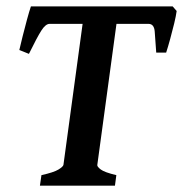

<svg xmlns="http://www.w3.org/2000/svg" viewBox="-20 -586 578 606"><path d="M537.6 -551.3Q535.6 -536.1 529.8 -512Q523.9 -487.8 517.1 -462.9Q510.3 -438 504.4 -419.9H473.1Q470.2 -462.9 468.3 -486.8Q466.3 -510.7 448.7 -510.7H330.6L348.1 -565.9H524.9ZM252.9 -510.7H136.7Q124 -510.7 110.6 -489.7Q97.2 -468.8 71.3 -416L41 -428.2Q44.9 -445.3 51.5 -471.7Q58.1 -498 65.2 -524.2Q72.3 -550.3 77.6 -565.9H256.3ZM347.2 -33.2 342.8 0H106L110.8 -33.2Q149.9 -42 164.3 -50.8Q178.7 -59.6 180.2 -65.4L241.2 -514.2Q242.2 -519.5 230.7 -524.4Q219.2 -529.3 190.4 -532.2L194.8 -565.9H414.6L410.2 -532.2Q349.6 -525.9 348.1 -514.2L287.1 -65.4Q286.1 -60.1 298.1 -51Q310.1 -42 347.2 -33.2Z"/></svg>

Font: Dai Banna SIL SemiBold
Style: Italic
Weight: 600
Italic angle: -11°
Designer: Victor Gaultney
Foundry: SIL International
Version: Version 4.000